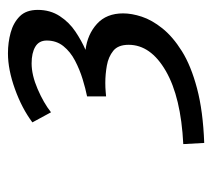

<svg xmlns="http://www.w3.org/2000/svg" viewBox="-46 -924 546 495"><g transform="rotate(-90 227.5 -676.0)"><path d="M104 -477Q225 -483 292.5 -522Q360 -561 360 -618Q360 -645 344.5 -657.5Q329 -670 306.5 -674Q284 -678 262 -678Q249 -678 238.5 -677Q228 -676 227 -676V-725Q247 -729 271.5 -736.5Q296 -744 319 -756Q342 -768 356.5 -786Q371 -804 371 -829Q371 -849 355 -858.5Q339 -868 312 -868Q282 -868 246 -852.5Q210 -837 186 -818L160 -866Q196 -893 246 -911Q296 -929 338 -929Q366 -929 391.5 -922Q417 -915 433.5 -898.5Q450 -882 450 -852Q450 -820 434 -795.5Q418 -771 394 -755Q370 -739 347 -729Q387 -724 414 -699.5Q441 -675 441 -632Q441 -610 432.5 -584Q424 -558 402.5 -531Q381 -504 343.5 -480.5Q306 -457 247.5 -441.5Q189 -426 107 -423Z"/></g></svg>

Font: Rosario Medium
Style: Italic
Weight: 500
Italic angle: -8.05°
Version: Version 1.201